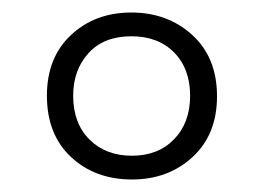

<svg xmlns="http://www.w3.org/2000/svg" viewBox="-20 -743 421 307"><path d="M191 -456Q132 -456 93.5 -492Q55 -528 55 -590Q55 -651 93.5 -687Q132 -723 190 -723Q248 -723 287.5 -687Q327 -651 327 -589Q327 -528 288 -492Q249 -456 191 -456ZM191 -494Q233 -494 258.5 -520.5Q284 -547 284 -590Q284 -633 258.5 -659Q233 -685 190 -685Q146 -685 121.5 -658Q97 -631 97 -590Q97 -546 123 -520Q149 -494 191 -494Z"/></svg>

Font: Noto Sans Khmer Condensed Light
Style: Regular
Weight: 300
Width: 3
Designer: Danh Hong and the Monotype Design Team
Foundry: Monotype Imaging Inc.
Version: Version 2.004; ttfautohint (v1.8.4.7-5d5b)